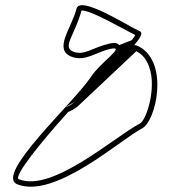

<svg xmlns="http://www.w3.org/2000/svg" viewBox="-20 -755 647 728"><path d="M233 -350C222 -346 241 -356 264 -369C253 -360 243 -354 233 -350ZM46 -56C189 0 434 -224 520 -269C571 -296 622 -516 508 -578C502 -581 495 -584 489 -584C512 -611 523 -630 511 -636C462 -658 284 -774 270 -722C252 -649 181 -568 251 -540C304 -520 344 -558 400 -570C460 -582 360 -518 326 -465C260 -365 -44 -91 46 -56ZM50 -76C35 -90 127 -207 239 -331H240C252 -336 264 -343 275 -352L497 -561C497 -561 498 -561 498 -560C516 -551 529 -537 538 -519C581 -438 536 -300 511 -287C415 -237 179 -25 53 -75C52 -75 51 -76 50 -76ZM258 -559C214 -576 264 -622 289 -715C319 -719 442 -648 493 -622C490 -617 486 -611 480 -603L432 -584C420 -597 405 -591 396 -590C330 -575 300 -543 258 -559Z"/></svg>

Font: CiSf CamouflageKit II
Style: Outline
Weight: 400
Version: Version 1